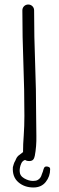

<svg xmlns="http://www.w3.org/2000/svg" viewBox="-20 -704 261 850"><path d="M202 45Q202 77 182.5 101.5Q163 126 128 126Q88 126 61 102.5Q34 79 37 36L41 22Q43 15 48 7Q51 -1 55 -7.5Q59 -14 67 -19Q75 -26 81 -30H82Q82 -67 85 -103Q88 -146 88 -191Q88 -309 83.5 -424.5Q79 -540 79 -658Q79 -669 86.5 -676.5Q94 -684 105 -684Q116 -684 123.5 -676.5Q131 -669 131 -658Q131 -540 135.5 -425Q140 -310 140 -192Q140 -150 141 -103Q142 -56 134 -14Q132 -3 126.5 3Q121 9 109 9Q98 9 91 4Q79 8 74 20Q67 36 67 53Q67 74 87 85.5Q107 97 126 97Q139 97 146.5 93Q154 89 158.5 82.5Q163 76 165 68L170 55Q172 46 175 39.5Q178 33 186 33Q191 33 196.5 35.5Q202 38 202 45Z"/></svg>

Font: Wynona
Style: Regular
Weight: 400
Italic angle: -12°
Designer: Kanati
Foundry: Kanati and Michael Everson
Version: Version 2.000